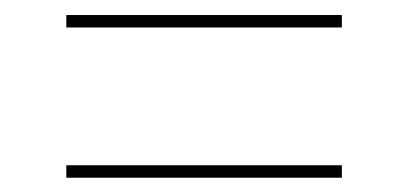

<svg xmlns="http://www.w3.org/2000/svg" viewBox="-20 -444 557 262"><path d="M70.5 -201.5V-218.5H446.5V-201.5ZM70.5 -406.5V-423.5H446.5V-406.5Z"/></svg>

Font: Anek Latin Thin
Style: Regular
Weight: 250
Designer: Yesha Goshar
Foundry: Ek Type
Version: Version 1.003